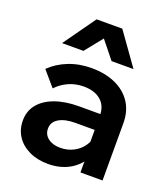

<svg xmlns="http://www.w3.org/2000/svg" viewBox="-141 -861 856 978"><g transform="rotate(20 287.0 -372.5)"><path d="M523 0H403.2V-100.9L397.3 -117.3V-306.2Q397.3 -359 363.1 -388.1Q328.9 -417.1 270.1 -417.1Q226.5 -417.1 189.2 -400.4Q151.8 -383.7 123.7 -353.8L54.6 -434.3Q94.9 -474 151.9 -496.5Q208.9 -519 275.5 -519Q349.5 -519 405.1 -494.2Q460.7 -469.4 491.9 -422.6Q523 -375.9 523 -309.2ZM232.3 16Q174.4 16 130.1 -5.1Q85.8 -26.2 61.4 -63.1Q36.9 -99.9 36.9 -148.5Q36.9 -200.5 67.2 -237.4Q97.4 -274.2 152.5 -294.1Q207.5 -314 280.7 -314H409.7V-228.3H290.7Q237.1 -228.3 204.2 -209Q171.3 -189.7 171.3 -153.6Q171.3 -121.2 196.7 -101.9Q222.1 -82.6 262.6 -82.6Q301.8 -82.6 334.1 -99.2Q366.3 -115.7 386.3 -144.8Q406.3 -173.8 409.3 -210.8L447.2 -193.2Q447.2 -131.4 420.2 -84.1Q393.1 -36.8 344.5 -10.4Q295.8 16 232.3 16ZM477.1 -587H358.3L231.2 -745H332.8L205.7 -587H89.9L213.9 -761H353.1Z"/></g></svg>

Font: Wix Madefor Display
Style: Regular
Weight: 400
Designer: Dalton Maag Ltd
Foundry: Dalton Maag Ltd
Version: Version 3.100